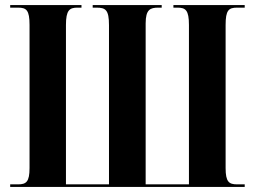

<svg xmlns="http://www.w3.org/2000/svg" viewBox="-20 -734 999 754"><path d="M20 0H941V-10H911C879 -10 866 -20 866 -74V-636C866 -694 878 -704 911 -704H941V-714H661V-704H677C709 -704 722 -694 722 -636V-10H552V-642C552 -697 570 -704 602 -704H615V-714H344V-704H359C395 -704 408 -695 408 -635V-10H239V-636C239 -694 253 -704 284 -704H300V-714H20V-704H51C84 -704 96 -694 96 -636V-74C96 -20 83 -10 51 -10H20Z"/></svg>

Font: Noto Serif Display Condensed Extra
Style: Regular
Weight: 800
Width: 3
Designer: Monotype Design Team
Foundry: Monotype Imaging Inc.
Version: Version 1.900